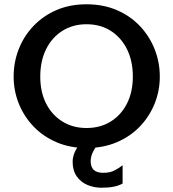

<svg xmlns="http://www.w3.org/2000/svg" viewBox="-20 -685 808 895"><path d="M383.3 5Q306.9 5 244.2 -21.7Q181.6 -48.4 136.9 -94.9Q92.2 -141.3 67.9 -201.4Q43.6 -261.5 43.6 -328Q43.6 -395.5 67.6 -456.5Q91.5 -517.5 136.5 -564.4Q181.4 -611.4 243.6 -638.2Q305.8 -665 383.3 -665Q460.8 -665 523.7 -638.2Q586.6 -611.4 631.4 -564.4Q676.1 -517.5 700.5 -456.5Q724.9 -395.6 724.9 -327.9Q724.9 -261.2 700.5 -201.1Q676.1 -141 631.4 -94.7Q586.7 -48.4 523.7 -21.7Q460.6 5 383.3 5ZM383.3 -88.3Q448 -88.3 496.6 -118.8Q545.3 -149.3 572.2 -203Q599.2 -256.6 599.2 -328Q599.2 -400.4 572.2 -455.1Q545.2 -509.9 496.7 -541Q448.1 -572 383.2 -572Q319.4 -572 270.5 -541Q221.5 -509.9 194.6 -455.1Q167.7 -400.4 167.7 -328Q167.7 -256.6 194.6 -203Q221.6 -149.3 270.5 -118.8Q319.4 -88.3 383.3 -88.3ZM452.9 190.1Q419.1 190.1 388 177.3Q356.9 164.4 337.8 137.3Q318.6 110.1 318.6 68.9Q318.6 48.3 327.4 26.7Q336.1 5.1 358 -21.6H443.9Q426.8 -2.8 414.8 20.2Q402.7 43.1 402.7 66Q402.7 93.9 417.4 107.3Q432.1 120.6 461.9 120.6Q493.1 120.6 514.8 109Q536.5 97.5 551.5 85.2V170.5Q534.9 180 510.6 185.1Q486.3 190.1 452.9 190.1Z"/></svg>

Font: Panamera Thin
Style: Regular
Weight: 100
Designer: Bastien Sozeau
Foundry: NBR — Bastien Sozeau
Version: Version 3.003;gftools[0.9.33]